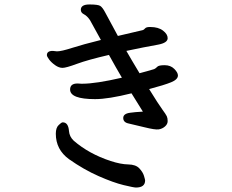

<svg xmlns="http://www.w3.org/2000/svg" viewBox="-20 -786 1040 860"><path d="M406 -342Q294 -342 294 -385Q294 -412 327 -412H328L344 -411H349Q409 -411 526 -438Q500 -482 468 -540Q373 -518 324.5 -500Q276 -482 260 -482Q244 -482 227 -494Q210 -506 200 -519.5Q190 -533 190 -539Q190 -558 216 -558H217L235 -556Q255 -556 303 -571.5Q351 -587 432 -607L383 -696Q370 -715 356 -722Q342 -729 342 -742Q342 -766 380.5 -766Q419 -766 429 -759.5Q439 -753 450.5 -731.5Q462 -710 477.5 -681.5Q493 -653 508 -625L619 -651Q624 -652 629.5 -658.5Q635 -665 650 -665H654Q689 -665 710 -649Q731 -633 731 -615Q731 -594 688 -586Q626 -575 546 -558Q567 -521 605 -458Q665 -474 671.5 -477Q678 -480 684.5 -487Q691 -494 717.5 -494Q744 -494 760.5 -477.5Q777 -461 777 -448Q777 -430 746.5 -417.5Q716 -405 648 -387Q690 -319 706.5 -296.5Q723 -274 727 -265.5Q731 -257 731 -243.5Q731 -230 719 -219.5Q707 -209 691 -206.5Q675 -204 627 -216Q579 -228 555.5 -233Q532 -238 532 -257.5Q532 -277 563 -281Q583 -284 620 -286Q584 -344 569 -368Q465 -342 406 -342ZM630 22Q630 54 589 54Q579 54 533.5 43Q488 32 422 3Q356 -26 289 -73Q230 -116 230 -187Q230 -214 243 -226Q255 -238 261 -238Q286 -238 289 -199Q291 -174 310 -156Q378 -97 475 -65Q521 -50 554.5 -49.5Q588 -49 604 -32Q620 -15 625 2Q630 19 630 22Z"/></svg>

Font: LXGW ZhenKai
Style: Regular
Weight: 400
Designer: LXGW / Fontworks Inc.
Foundry: LXGW / Fontworks Inc.
Version: Version 0.800;June 8, 2025